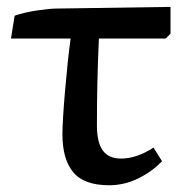

<svg xmlns="http://www.w3.org/2000/svg" viewBox="-20 -529 551 563"><path d="M299.8 14.2Q226.6 14.2 194.8 -23.9Q163.1 -62 163.1 -134.8Q163.1 -173.8 170.7 -262.2Q178.2 -350.6 187 -416H12.2L22.9 -482.9Q50.8 -492.7 88.4 -498.3Q126 -503.9 146 -503.9L480 -508.8V-430.2L465.8 -416H270Q264.2 -291.5 264.2 -161.1Q264.2 -111.3 281.5 -87.6Q298.8 -64 335 -64Q380.4 -64 430.2 -96.2L455.1 -56.2Q424.8 -24.9 384.5 -5.4Q344.2 14.2 299.8 14.2Z"/></svg>

Font: Literata Book Medium
Style: Regular
Weight: 500
Designer: Latin by Veronika Burian and Jose Scaglione. Greek by Irene Vlachou. Cyrillic by Vera Evstafieva
Foundry: TypeTogether
Version: Version 2.003;PS 002.003;hotconv 1.0.88;makeotf.lib2.5.64775